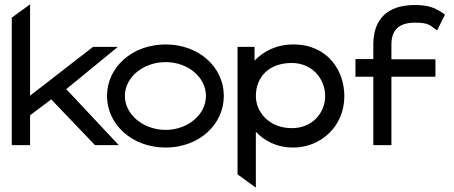

<svg xmlns="http://www.w3.org/2000/svg" viewBox="-20 -666 2082 881"><path d="M34 0H118V-137L215 -210L416 0H525L284 -257L521 -451H407L118 -227V-646L34 -585Z M471 -226C471 -95 586 11 740 11C894 11 1007 -95 1007 -226C1007 -357 894 -462 740 -462C586 -462 471 -357 471 -226ZM553 -226C553 -312 638 -381 740 -381C842 -381 925 -312 925 -226C925 -140 842 -70 740 -70C638 -70 553 -140 553 -226Z M1070 134 1154 195V-61C1193 -21 1247 11 1326 11C1449 11 1560 -83 1560 -225C1560 -343 1483 -462 1326 -462C1246 -462 1188 -429 1148 -388V-451H1070ZM1154 -225C1154 -313 1214 -377 1319 -377C1411 -377 1472 -306 1472 -225C1472 -151 1416 -78 1319 -78C1215 -78 1154 -152 1154 -225Z M1611 -314H1693V0H1776V-314H1978V-394H1776V-461C1776 -527 1809 -562 1884 -562C1945 -562 1952 -551 1981 -530L1986 -527L2022 -599L2019 -601C1986 -624 1956 -643 1884 -643C1758 -643 1695 -579 1693 -467V-395H1611Z"/></svg>

Font: Charger Pro
Style: BdExt
Weight: 700
Designer: Jasper
Foundry: Cannot Into Space Fonts
Version: Version 1.09